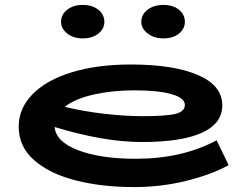

<svg xmlns="http://www.w3.org/2000/svg" viewBox="-20 -746 1006 780"><path d="M909 -75Q837 -36 735.5 -11Q634 14 525 14Q394 14 288 -13Q182 -40 119 -95Q56 -150 56 -232Q56 -306 112.5 -363.5Q169 -421 272 -452.5Q375 -484 511 -484Q684 -484 783.5 -441.5Q883 -399 883 -318Q883 -244 800 -206.5Q717 -169 556 -169Q402 -169 202 -230Q207 -170 298 -135.5Q389 -101 532 -101Q720 -101 860 -176ZM243 -312Q321 -293 406 -283.5Q491 -274 559 -274Q655 -274 693 -283.5Q731 -293 731 -320Q731 -348 677 -363.5Q623 -379 526 -379Q437 -379 361 -362Q285 -345 243 -312ZM228 -657Q228 -687 253 -706.5Q278 -726 316 -726Q355 -726 379.5 -706.5Q404 -687 404 -657Q404 -629 379.5 -609.5Q355 -590 316 -590Q278 -590 253 -610Q228 -630 228 -657ZM554 -657Q554 -687 579.5 -706.5Q605 -726 644 -726Q683 -726 707 -706.5Q731 -687 731 -657Q731 -629 707 -609.5Q683 -590 644 -590Q606 -590 580 -610Q554 -630 554 -657Z"/></svg>

Font: BioRhyme Expanded ExtraBold
Style: Regular
Weight: 800
Width: 7
Designer: Aoife Mooney
Foundry: Aoife Mooney Type
Version: Version 1.000